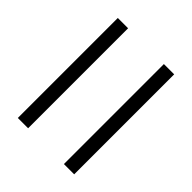

<svg xmlns="http://www.w3.org/2000/svg" viewBox="-40 -596 607 607"><g transform="rotate(-45 263.5 -292.0)"><path d="M40 -166V-212H487V-166ZM40 -372V-418H487V-372Z"/></g></svg>

Font: Geist ExtLt
Style: Regular
Weight: 400
Designer: Basement.studio, Andrés Briganti, Mateo Zaragoza
Foundry: Basement.studio, Vercel, Andrés Briganti, Guido Ferreyra, Mateo Zaragoza
Version: Version 1.401